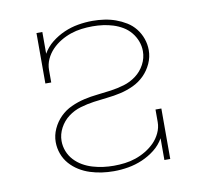

<svg xmlns="http://www.w3.org/2000/svg" viewBox="-65 -599 730 678"><g transform="rotate(-10 300.0 -260.0)"><path d="M291 8Q269 8 248 5Q227 2 206.5 -4.5Q186 -11 167.5 -22.5Q149 -34 135 -50Q121 -66 113.5 -86.5Q106 -107 106 -129Q106 -153 116.5 -176Q127 -199 144.5 -216.5Q162 -234 185 -244.5Q208 -255 232 -260.5Q256 -266 280.5 -268.5Q305 -271 329.5 -274.5Q354 -278 377.5 -285Q401 -292 421 -307Q441 -322 453 -344.5Q465 -367 465 -392Q465 -410 458.5 -427.5Q452 -445 440 -459.5Q428 -474 412 -483.5Q396 -493 378.5 -498.5Q361 -504 342.5 -506.5Q324 -509 305 -509Q285 -509 265 -506.5Q245 -504 226 -497.5Q207 -491 189.5 -480.5Q172 -470 158 -455.5Q144 -441 135.5 -422.5Q127 -404 127 -384V-339H106V-520H127V-442Q140 -465 161 -481.5Q182 -498 206 -508.5Q230 -519 256 -523.5Q282 -528 308 -528Q329 -528 350 -525Q371 -522 390.5 -515Q410 -508 428 -497Q446 -486 459 -469.5Q472 -453 479 -433Q486 -413 486 -392Q486 -367 475.5 -344Q465 -321 447.5 -303.5Q430 -286 407.5 -275.5Q385 -265 361 -259.5Q337 -254 312.5 -251.5Q288 -249 263.5 -245.5Q239 -242 215 -235Q191 -228 171 -213Q151 -198 139 -175.5Q127 -153 127 -129Q127 -110 134 -92Q141 -74 154 -60Q167 -46 183.5 -36.5Q200 -27 218.5 -21.5Q237 -16 256 -13.5Q275 -11 294 -11Q314 -11 334 -13.5Q354 -16 373 -22.5Q392 -29 409.5 -39.5Q427 -50 441 -64Q455 -78 464 -97Q473 -116 473 -136V-181H494V0H473V-78Q460 -55 439 -38.5Q418 -22 393.5 -11.5Q369 -1 343 3.5Q317 8 291 8Z"/></g></svg>

Font: Iosevka Etoile Thin
Style: Regular
Weight: 100
Designer: Belleve Invis
Foundry: Belleve Invis
Version: Version 22.1.2; ttfautohint (v1.8.4)